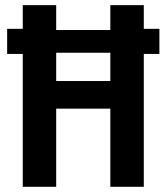

<svg xmlns="http://www.w3.org/2000/svg" viewBox="-20 -718 640 738"><path d="M404.1 0H532.7V-510.7H592.7V-607.2H532.7V-698.2H404.1V-602.6H196V-698.2H67.5V-607.2H7.5V-510.7H67.5V0H196V-300.4H404.1ZM196 -406.6V-515.3H404.1V-406.6Z"/></svg>

Font: Margiela Mono SemiBold
Style: Regular
Weight: 600
Designer: Mike Abbink, Paul van der Laan, Pieter van Rosmalen
Foundry: Bold Monday
Version: Version 2.003 2021